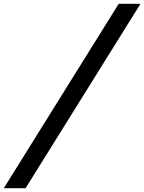

<svg xmlns="http://www.w3.org/2000/svg" viewBox="-34 -813 762 1014"><path d="M593 -793H708L101 181H-14Z"/></svg>

Font: Be Vietnam SemiBold
Style: Italic
Weight: 600
Italic angle: -9.556°
Designer: Gabriel Lam
Foundry: TypeRant
Version: Version 3.000